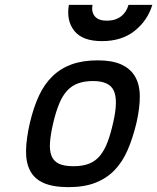

<svg xmlns="http://www.w3.org/2000/svg" viewBox="-20 -758 646 789"><path d="M382 -510Q441 -510 478.5 -493Q516 -476 535 -443.5Q554 -411 554.5 -363.5Q555 -316 541 -254Q526 -191 504.5 -141.5Q483 -92 450.5 -58.5Q418 -25 372 -7Q326 11 262 11Q198 11 159.5 -6Q121 -23 103.5 -57Q86 -91 87 -140Q88 -189 103 -254Q118 -317 140 -364.5Q162 -412 195.5 -444.5Q229 -477 274.5 -493.5Q320 -510 382 -510ZM282 -75Q321 -75 347.5 -86Q374 -97 392 -119.5Q410 -142 422.5 -175.5Q435 -209 445 -254Q466 -344 448 -384.5Q430 -425 363 -425Q327 -425 301 -415.5Q275 -406 256 -385.5Q237 -365 223.5 -332.5Q210 -300 199 -254Q188 -207 185.5 -173.5Q183 -140 191.5 -118Q200 -96 221.5 -85.5Q243 -75 282 -75ZM360 -738Q355 -708 370 -690.5Q385 -673 419 -673Q454 -673 477 -690.5Q500 -708 508 -738H606Q586 -673 533 -631Q480 -589 399 -589Q319 -589 285.5 -631Q252 -673 263 -738Z"/></svg>

Font: Panefresco 600wt
Style: Italic
Weight: 600
Foundry: Campivisivi & Chank Co
Version: Version 1.000